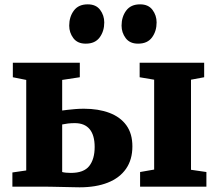

<svg xmlns="http://www.w3.org/2000/svg" viewBox="-20 -836 980 860"><path d="M607.5 0V-65.5L670.5 -76.5V-479L605.5 -490V-555H894.5V-490L835.5 -479V-75.5L904.5 -65.5V0ZM35.5 0V-63.5L97.5 -72.5V-478L37.5 -490V-555H337.5V-490L258.5 -478V-341Q269 -342.5 284.2 -344.2Q299.5 -346 318 -347.5Q336.5 -349 356 -349Q421 -349 470 -330.5Q519 -312 546 -274.8Q573 -237.5 573 -180.5Q573 -121 544.5 -80Q516 -39 463 -18Q410 3 336.5 3Q328.5 3 307.8 2.5Q287 2 261.5 1.5Q236 1 213 0.5Q190 0 177.5 0ZM297.5 -61.5Q355.5 -61.5 379.8 -92.5Q404 -123.5 404 -177.5Q404 -230.5 381.5 -257.5Q359 -284.5 315 -284.5Q299 -284.5 284.2 -282.8Q269.5 -281 258.5 -278.5V-65.5Q265.5 -63.5 276 -62.5Q286.5 -61.5 297.5 -61.5ZM363.5 -640.5Q327 -640.5 308.5 -665.2Q290 -690 290 -721Q290 -760.5 310.8 -788.5Q331.5 -816.5 372.5 -816.5H373.5Q410 -816.5 428.5 -791.8Q447 -767 447 -735.5Q447 -696.5 426.5 -668.5Q406 -640.5 364.5 -640.5ZM598 -640.5Q561.5 -640.5 543 -665.2Q524.5 -690 524.5 -721Q524.5 -760.5 545.2 -788.5Q566 -816.5 607 -816.5H608Q644.5 -816.5 663 -791.8Q681.5 -767 681.5 -735.5Q681.5 -696.5 661 -668.5Q640.5 -640.5 599 -640.5Z"/></svg>

Font: Merriweather 20pt Black
Style: Regular
Weight: 900
Version: Version 2.100